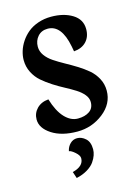

<svg xmlns="http://www.w3.org/2000/svg" viewBox="-100 -497 538 745"><g transform="rotate(-15 168.5 -125.0)"><path d="M155.3 41.5Q173.3 41.5 189 55.7Q204.6 69.8 204.6 99.1Q204.6 110.4 200.4 122.6Q196.3 134.8 187 148.2Q177.7 161.6 158.9 173.1Q140.1 184.6 114.3 190.4L105.5 164.1Q150.9 152.8 150.9 120.6Q150.9 109.4 136 96.2Q121.1 83 111.8 82Q115.2 64.9 127 53.2Q138.7 41.5 155.3 41.5ZM231.4 -287.1 227.5 -308.1Q210 -398.4 154.8 -398.4Q129.9 -398.4 115 -381.6Q100.1 -364.7 100.1 -340.3Q100.1 -321.8 111.8 -305.4Q123.5 -289.1 142.6 -276.4Q161.6 -263.7 184.3 -251.2Q207 -238.8 230 -224.6Q252.9 -210.4 271.7 -194.6Q290.5 -178.7 302.5 -156.2Q314.5 -133.8 314.5 -107.4Q314.5 -54.7 268.6 -18.8Q222.7 17.1 164.1 17.1Q101.1 17.1 61.8 -8.5Q22.5 -34.2 22.5 -68.8Q22.5 -94.2 40 -112.3Q57.6 -130.4 86.9 -132.8Q102.1 -82.5 126.2 -56.9Q150.4 -31.2 179 -31.2Q207.5 -31.2 225.3 -43.5Q243.2 -55.7 243.2 -80.6Q243.2 -96.2 231.7 -110.4Q220.2 -124.5 201.7 -136.2Q183.1 -147.9 160.9 -159.7Q138.7 -171.4 116.2 -185.8Q93.8 -200.2 75.4 -216.1Q57.1 -231.9 45.4 -254.9Q33.7 -277.8 33.7 -304.7Q33.7 -321.8 39.3 -340.3Q44.9 -358.9 56.9 -377Q68.8 -395 85.7 -408.9Q102.5 -422.9 127 -431.4Q151.4 -439.9 179.7 -439.9Q230.5 -439.9 264.9 -418.7Q299.3 -397.5 299.3 -358.4Q299.3 -327.6 281.2 -308.6Q263.2 -289.6 231.4 -287.1Z"/></g></svg>

Font: Neuton
Style: Regular
Weight: 400
Designer: Brian M Zick
Version: Version 1.3